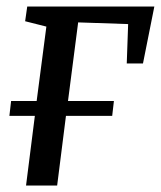

<svg xmlns="http://www.w3.org/2000/svg" viewBox="-20 -575 498 595"><path d="M64.4 -554.8H458.3L423.1 -378.4H372.8L377.1 -500.4L222.2 -505.6L190.7 -262H333L327.7 -215.9H184.4L157.1 0H60.7L88 -215.9H9.1L14.4 -262H93.6L123.7 -492.6L57.9 -509.2Z"/></svg>

Font: Merriweather Light
Style: Italic
Weight: 300
Italic angle: -7.8°
Designer: Eben Sorkin
Foundry: Eben Sorkin
Version: Version 2.101